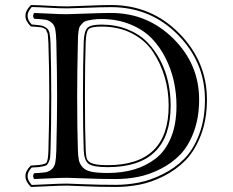

<svg xmlns="http://www.w3.org/2000/svg" viewBox="-20 -701 917 757"><path d="M287.1 -108.9Q288.1 -82 291.3 -68.1Q294.4 -54.2 306.2 -41.3Q317.9 -28.3 341.6 -23.7Q365.2 -19 404.8 -19Q460.9 -19 507.6 -32.5Q554.2 -45.9 593 -75.4Q631.8 -105 653.8 -158Q675.8 -210.9 675.8 -284.2Q675.8 -332 665.8 -378.9Q655.8 -425.8 633.3 -470.9Q610.8 -516.1 577.9 -550Q544.9 -584 493.4 -605Q441.9 -626 379.9 -626Q360.4 -626 345.9 -623.8Q331.5 -621.6 321.8 -619.1Q312 -616.7 305.4 -609.6Q298.8 -602.5 295.4 -597.9Q292 -593.3 290 -580.6Q288.1 -567.9 287.8 -560.8Q287.6 -553.7 287.1 -536.1Q284.2 -416 284.2 -319.8Q284.2 -197.3 287.1 -108.9ZM244.1 -645Q259.3 -645 319.8 -647.5Q380.4 -649.9 418 -649.9Q561 -649.9 663.1 -549.1Q765.1 -448.2 765.1 -308.1Q765.1 -237.3 744.1 -181.2Q723.1 -125 690.2 -91.1Q657.2 -57.1 612.5 -34.7Q567.9 -12.2 524.4 -3.7Q481 4.9 436 4.9Q376 4.9 315.4 2.4Q254.9 0 245.1 0Q217.3 0 176.5 2.2Q135.7 4.4 115.2 4.9Q110.8 0.5 110.8 -6.6Q110.8 -13.7 115.2 -18.1Q145 -19.5 158.7 -21.7Q172.4 -23.9 183.6 -33.4Q194.8 -43 198 -60.1Q201.2 -77.1 202.1 -108.9Q205.1 -233.4 205.1 -320.8Q205.1 -411.1 202.1 -536.1Q201.2 -568.4 198 -585.2Q194.8 -602.1 183.6 -611.6Q172.4 -621.1 158.7 -623.3Q145 -625.5 115.2 -627Q110.8 -631.3 110.8 -638.4Q110.8 -645.5 115.2 -649.9Q136.7 -649.4 176.8 -647.2Q216.8 -645 244.1 -645ZM317.9 -109.9Q318.8 -83 323.7 -72.3Q328.6 -61.5 346.7 -55.7Q364.7 -49.8 404.8 -49.8Q645 -49.8 645 -284.2Q645 -343.3 629.4 -396.7Q613.8 -450.2 583.5 -496.1Q553.2 -542 500.7 -569.1Q448.2 -596.2 379.9 -596.2Q338.9 -596.2 329.1 -585.7Q319.3 -575.2 317.9 -535.2Q314.9 -456.1 314.9 -319.8Q314.9 -181.6 317.9 -109.9ZM310.1 -109.9Q307.1 -184.1 307.1 -319.8Q307.1 -453.6 310.1 -535.6Q311.5 -577.1 324.2 -590.6Q336.9 -604 379.9 -604Q436 -604 482.4 -585.4Q528.8 -566.9 559.8 -535.4Q590.8 -503.9 612.3 -462.4Q633.8 -420.9 643.3 -376Q652.8 -331.1 652.8 -284.2Q652.8 -42 404.8 -42Q345.7 -42 328.6 -55.7Q311.5 -69.3 310.1 -109.9ZM244.1 -675.8Q259.8 -675.8 321 -678.5Q382.3 -681.2 418 -681.2Q576.2 -681.2 686 -570.1Q795.9 -459 795.9 -308.1Q795.9 -230 772 -168Q748 -106 710.9 -68.4Q673.8 -30.8 625 -6.3Q576.2 18.1 529.5 27.1Q482.9 36.1 436 36.1Q371.6 36.1 311.8 33.4Q252 30.8 245.1 30.8Q214.4 30.8 169.7 33.2Q125 35.6 104 36.1H102.5L101.1 35.2Q59.6 -6.3 100.6 -47.4L101.6 -48.3H103Q108.9 -48.8 118.7 -49.3Q155.3 -51.3 162.6 -59.1Q169.9 -66.9 170.9 -109.9Q173.8 -205.6 174.3 -320.8Q174.3 -430.2 170.9 -530.3Q170.4 -540.5 169.7 -548.3Q168.9 -556.2 168.7 -562.5Q168.5 -568.8 165.8 -573.5Q163.1 -578.1 162.6 -581.5Q162.1 -585 157 -587.2Q151.9 -589.4 150.6 -590.8Q149.4 -592.3 141.6 -593.3Q133.8 -594.2 131.6 -594.5Q129.4 -594.7 118.4 -595.5Q107.4 -596.2 103 -596.7H101.6L100.6 -597.7Q59.6 -638.7 101.1 -680.2L102.5 -681.2H104Q130.4 -680.7 174.6 -678.2Q218.8 -675.8 244.1 -675.8ZM244.1 -668Q218.3 -668 174.8 -670.4Q131.3 -672.9 105.5 -673.3Q72.3 -638.7 105 -604.5Q106.4 -604.5 109.9 -604Q133.3 -602.1 142.6 -600.3Q151.9 -598.6 162.1 -591.6Q172.4 -584.5 175.3 -570.3Q178.2 -556.2 179.2 -530.3Q182.1 -430.7 182.1 -320.8Q182.1 -205.1 179.2 -109.4Q178.7 -91.8 177.7 -81.5Q176.8 -71.3 172.6 -63.2Q168.5 -55.2 165.5 -51.5Q162.6 -47.9 151.4 -45.4Q140.1 -43 132.8 -42.2Q125.5 -41.5 105 -40.5Q72.3 -6.3 105.5 28.3Q124.5 27.8 169.4 25.4Q214.4 22.9 245.1 22.9Q252.4 22.9 312 25.4Q371.6 27.8 436 27.8Q481.9 27.8 527.6 18.8Q573.2 9.8 621.6 -14.2Q669.9 -38.1 706.1 -74.5Q742.2 -110.8 765.1 -170.9Q788.1 -231 788.1 -308.1Q788.1 -456.1 680.7 -564.5Q573.2 -672.9 418 -672.9Q382.8 -672.9 321.5 -670.4Q260.3 -668 244.1 -668Z"/></svg>

Font: Linux Libertine Initials
Style: Initials
Weight: 400
Designer: Philipp H. Poll
Foundry: Philipp H. Poll
Version: Version 5.0.6